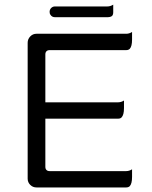

<svg xmlns="http://www.w3.org/2000/svg" viewBox="-20 -823 663 837"><path d="M555.7 -51.8V-85Q543.5 -77.1 530.3 -77.1H196.3Q187.5 -77.1 182.6 -82Q177.7 -86.9 177.7 -95.7V-305.7H495.1Q504.4 -305.7 509.8 -311Q520.5 -321.8 520.5 -351.6V-384.8Q508.3 -377 495.1 -377H177.7V-585.9Q177.7 -594.7 182.6 -599.6Q187.5 -604.5 196.3 -604.5H530.3Q539.6 -604.5 545.4 -609.9Q555.7 -620.6 555.7 -650.4V-683.6Q543.5 -675.8 530.3 -675.8H138.7Q123 -675.8 111.8 -664.1Q100.6 -652.3 100.6 -636.7V-43.9Q100.6 -28.3 111.8 -17.1Q123 -5.9 138.7 -5.9H530.3Q539.6 -5.9 545.4 -11.2Q555.7 -22 555.7 -51.8ZM473.6 -802.7Q461.4 -794.9 448.2 -794.9H219.7Q210 -794.9 203.1 -788.1Q196.3 -781.2 196.3 -771.5Q196.3 -767.1 197 -764.6Q197.8 -762.2 198.5 -761.2Q199.2 -760.3 199.7 -758.8Q206.5 -748 219.7 -748H448.2Q462.4 -748 468.8 -753.9Q473.6 -759.3 473.6 -769.5Z"/></svg>

Font: YuPearl-Light
Style: Light
Weight: 300
Designer: Max Yao
Foundry: Max-Everyday
Version: Version 1.011; ttfautohint (v1.8.3)